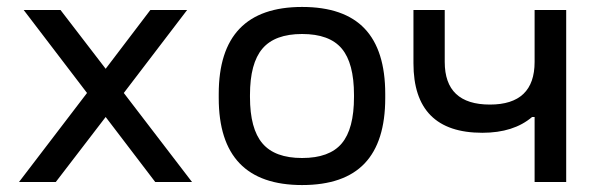

<svg xmlns="http://www.w3.org/2000/svg" viewBox="-20 -529 1714 558"><path d="M48.8 -500H155.8L287.1 -329.1L417 -500H523.9L339.8 -258.8L538.1 0H431.2L287.1 -189L142.1 0H35.2L232.9 -258.8Z M615.7 -255.9Q615.7 -508.8 857.9 -508.8Q980 -508.8 1039.8 -445.8Q1099.6 -382.8 1099.6 -255.9V-244.1Q1099.6 -117.2 1039.8 -54.2Q980 8.8 857.9 8.8Q615.7 8.8 615.7 -244.1ZM706.5 -247.1Q706.5 -154.8 742.7 -112.3Q778.8 -69.8 857.9 -69.8Q937.5 -69.8 973.1 -112.1Q1008.8 -154.3 1008.8 -247.1V-252.9Q1008.8 -345.7 973.1 -387.9Q937.5 -430.2 857.9 -430.2Q778.8 -430.2 742.7 -387.7Q706.5 -345.2 706.5 -252.9Z M1625.5 0H1533.7V-189H1526.4Q1472.7 -143.1 1381.8 -143.1Q1181.6 -143.1 1181.6 -345.2V-500H1272.5V-349.1Q1272.5 -225.1 1403.8 -225.1Q1533.7 -225.1 1533.7 -349.1V-500H1625.5Z"/></svg>

Font: LT Wave Text
Style: Regular
Weight: 400
Designer: Daniel Lyons
Version: Version 2.5 (Glyphs App)